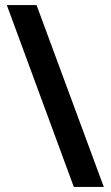

<svg xmlns="http://www.w3.org/2000/svg" viewBox="-20 -738 439 762"><path d="M125 -718 392 4H273L7 -718Z"/></svg>

Font: Noto Sans Thai Looped SemiBold
Style: Regular
Weight: 600
Designer: Sasikarn Vongin, Ben Mitchell
Foundry: The Fontpad Ltd
Version: Version 1.001; ttfautohint (v1.8.4.7-5d5b)